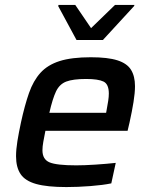

<svg xmlns="http://www.w3.org/2000/svg" viewBox="-20 -750 615 778"><path d="M249 8Q171 8 126.5 -4.5Q82 -17 63.5 -44.5Q45 -72 45 -117Q45 -144 50.5 -178Q56 -212 65 -254Q80 -323 97.5 -373Q115 -423 144 -455Q173 -487 221.5 -502.5Q270 -518 348 -518Q417 -518 456 -505.5Q495 -493 511 -467Q527 -441 527 -401Q527 -374 521 -336.5Q515 -299 505 -254L497 -220H164Q159 -195 155.5 -175.5Q152 -156 152 -141Q152 -104 181 -92Q210 -80 289 -80Q322 -80 367.5 -83Q413 -86 449 -90L431 -7Q398 0 346.5 4Q295 8 249 8ZM180 -293H410L412 -304Q416 -325 418.5 -341.5Q421 -358 421 -371Q421 -409 399.5 -419.5Q378 -430 329 -430Q276 -430 248.5 -419.5Q221 -409 207 -379.5Q193 -350 180 -293ZM290 -588 216 -725 217 -730H285L349 -636L446 -730H525L523 -725L397 -588Z"/></svg>

Font: Saira Medium
Style: Italic
Weight: 500
Italic angle: -12°
Designer: Hector Gatti with collaboration of the Omnibus-Type team
Foundry: Omnibus-Type
Version: Version 1.100; ttfautohint (v1.8.3)